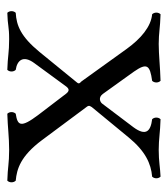

<svg xmlns="http://www.w3.org/2000/svg" viewBox="13 -467 459 525"><g transform="rotate(90 242.5 -204.5)"><path d="M176 -341C151 -377 158 -385 201 -391C207 -397 207 -408 201 -414C164 -413 130 -409 100 -409C70 -409 56 -413 19 -414C13 -408 13 -397 19 -391C53 -388 86 -360 114 -321L201 -200C202 -199 203 -198 203 -197C207 -194 210 -191 206 -186L122 -83C80 -32 50 -20 15 -18C9 -12 9 -1 15 5C52 4 51 0 87 0C125 0 134 4 171 5C177 -1 177 -12 171 -18C144 -22 131 -39 152 -68L215 -154C222 -164 228 -166 236 -156L294 -80C331 -31 323 -23 291 -18C285 -12 285 -1 291 5C328 4 354 0 390 0C428 0 437 4 474 5C480 -1 480 -12 474 -18C442 -21 407 -31 363 -90L273 -211C267 -218 270 -222 272 -224C272 -225 272 -225 272 -225L356 -327C393 -372 427 -388 463 -391C469 -397 469 -408 463 -414C438 -413 422 -409 390 -409C359 -409 343 -413 306 -414C300 -408 300 -397 306 -391C339 -387 353 -374 328 -340L263 -254C259 -249 247 -243 237 -256Z"/></g></svg>

Font: Libertinus Serif Display
Style: Regular
Weight: 400
Designer: Philipp H. Poll, Khaled Hosny
Foundry: Caleb Maclennan
Version: Version 7.050;RELEASE